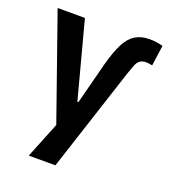

<svg xmlns="http://www.w3.org/2000/svg" viewBox="-128 -605 780 880"><g transform="rotate(20 262.0 -165.5)"><path d="M296 -333Q314 -399 334 -437.5Q354 -476 382.5 -493.5Q411 -511 452 -511Q471 -511 486.5 -508.5Q502 -506 517 -502L503 -402Q496 -403 488.5 -404.5Q481 -406 472 -406Q454 -406 442.5 -397.5Q431 -389 424.5 -371.5Q418 -354 409 -329L243 180H113L204 -46L201 55L6 -501H139L238 -128H243Z"/></g></svg>

Font: Nunito Sans 7pt Condensed
Style: Bold
Weight: 700
Width: 3
Designer: Vernon Adams
Foundry: Vernon Adams
Version: Version 3.101;gftools[0.9.27]